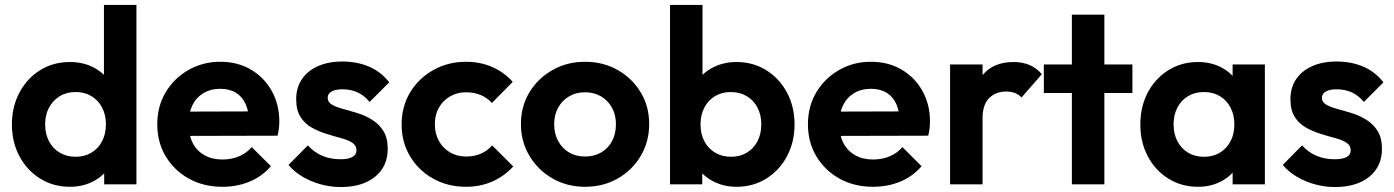

<svg xmlns="http://www.w3.org/2000/svg" viewBox="-20 -743 5621 774"><path d="M262 10Q195 10 142 -23Q89 -56 58.5 -113Q28 -170 28 -241Q28 -313 58.5 -370Q89 -427 141.5 -460Q194 -493 262 -493Q314 -493 355.5 -472Q397 -451 422.5 -413.5Q448 -376 450 -329V-157Q448 -110 423 -72Q398 -34 356 -12Q314 10 262 10ZM284 -111Q321 -111 348.5 -127.5Q376 -144 391.5 -173.5Q407 -203 407 -242Q407 -280 391.5 -309.5Q376 -339 348.5 -355.5Q321 -372 285 -372Q248 -372 220.5 -355Q193 -338 177.5 -309Q162 -280 162 -242Q162 -203 177.5 -173.5Q193 -144 221 -127.5Q249 -111 284 -111ZM530 0H400V-130L421 -248L399 -364V-723H530Z M877 10Q801 10 742 -22.5Q683 -55 648.5 -112Q614 -169 614 -242Q614 -314 647.5 -370.5Q681 -427 739 -460.5Q797 -494 868 -494Q938 -494 991.5 -462.5Q1045 -431 1075.5 -376.5Q1106 -322 1106 -253Q1106 -240 1104.5 -226.5Q1103 -213 1099 -196L693 -195V-293L1038 -294L985 -253Q983 -296 969.5 -325Q956 -354 930.5 -369.5Q905 -385 868 -385Q829 -385 800 -367.5Q771 -350 755.5 -318.5Q740 -287 740 -244Q740 -200 756.5 -167.5Q773 -135 804 -117.5Q835 -100 876 -100Q913 -100 943 -112.5Q973 -125 995 -150L1072 -73Q1037 -32 986.5 -11Q936 10 877 10Z M1353 11Q1312 11 1272.5 0Q1233 -11 1200 -30.5Q1167 -50 1143 -78L1221 -157Q1246 -129 1279 -115Q1312 -101 1352 -101Q1384 -101 1400.5 -110Q1417 -119 1417 -137Q1417 -157 1399.5 -168Q1382 -179 1354 -186.5Q1326 -194 1295.5 -203.5Q1265 -213 1237 -228.5Q1209 -244 1191.5 -271.5Q1174 -299 1174 -343Q1174 -389 1196.5 -423Q1219 -457 1261 -476Q1303 -495 1360 -495Q1420 -495 1468.5 -474Q1517 -453 1549 -411L1470 -332Q1448 -359 1420.5 -371Q1393 -383 1361 -383Q1332 -383 1316.5 -374Q1301 -365 1301 -349Q1301 -331 1318.5 -321Q1336 -311 1364 -303.5Q1392 -296 1422.5 -286.5Q1453 -277 1480.5 -260Q1508 -243 1525.5 -215Q1543 -187 1543 -143Q1543 -72 1492 -30.5Q1441 11 1353 11Z M1859 10Q1785 10 1726 -23Q1667 -56 1633 -113Q1599 -170 1599 -241Q1599 -313 1633 -370Q1667 -427 1726.5 -460.5Q1786 -494 1859 -494Q1916 -494 1964 -473Q2012 -452 2047 -413L1963 -328Q1944 -349 1917.5 -360Q1891 -371 1859 -371Q1823 -371 1794.5 -354.5Q1766 -338 1749.5 -309.5Q1733 -281 1733 -242Q1733 -204 1749.5 -174.5Q1766 -145 1794.5 -128.5Q1823 -112 1859 -112Q1892 -112 1918.5 -123.5Q1945 -135 1964 -157L2049 -72Q2012 -32 1964 -11Q1916 10 1859 10Z M2339 10Q2266 10 2207.5 -23.5Q2149 -57 2114.5 -114.5Q2080 -172 2080 -243Q2080 -314 2114 -370.5Q2148 -427 2207 -460.5Q2266 -494 2338 -494Q2412 -494 2470.5 -460.5Q2529 -427 2563 -370.5Q2597 -314 2597 -243Q2597 -172 2563 -114.5Q2529 -57 2470.5 -23.5Q2412 10 2339 10ZM2338 -112Q2375 -112 2403.5 -128.5Q2432 -145 2447.5 -174.5Q2463 -204 2463 -242Q2463 -280 2447 -309Q2431 -338 2403 -354.5Q2375 -371 2338 -371Q2302 -371 2274 -354.5Q2246 -338 2230 -309Q2214 -280 2214 -242Q2214 -204 2230 -174.5Q2246 -145 2274 -128.5Q2302 -112 2338 -112Z M2949 10Q2897 10 2855 -12Q2813 -34 2788 -72Q2763 -110 2761 -157V-329Q2763 -376 2788.5 -413.5Q2814 -451 2856 -472Q2898 -493 2949 -493Q3016 -493 3069 -460Q3122 -427 3152.5 -370Q3183 -313 3183 -241Q3183 -170 3152.5 -113Q3122 -56 3069 -23Q3016 10 2949 10ZM2681 0V-723H2812V-364L2790 -248L2811 -130V0ZM2927 -111Q2963 -111 2990.5 -127.5Q3018 -144 3033.5 -173.5Q3049 -203 3049 -242Q3049 -280 3033.5 -309.5Q3018 -339 2990 -355.5Q2962 -372 2926 -372Q2890 -372 2862.5 -355.5Q2835 -339 2819.5 -309.5Q2804 -280 2804 -242Q2804 -203 2819.5 -173.5Q2835 -144 2863 -127.5Q2891 -111 2927 -111Z M3500 10Q3424 10 3365 -22.5Q3306 -55 3271.5 -112Q3237 -169 3237 -242Q3237 -314 3270.5 -370.5Q3304 -427 3362 -460.5Q3420 -494 3491 -494Q3561 -494 3614.5 -462.5Q3668 -431 3698.5 -376.5Q3729 -322 3729 -253Q3729 -240 3727.5 -226.5Q3726 -213 3722 -196L3316 -195V-293L3661 -294L3608 -253Q3606 -296 3592.5 -325Q3579 -354 3553.5 -369.5Q3528 -385 3491 -385Q3452 -385 3423 -367.5Q3394 -350 3378.5 -318.5Q3363 -287 3363 -244Q3363 -200 3379.5 -167.5Q3396 -135 3427 -117.5Q3458 -100 3499 -100Q3536 -100 3566 -112.5Q3596 -125 3618 -150L3695 -73Q3660 -32 3609.5 -11Q3559 10 3500 10Z M3810 0V-483H3941V0ZM3941 -267 3890 -301Q3899 -390 3942 -441.5Q3985 -493 4066 -493Q4101 -493 4129 -481.5Q4157 -470 4180 -444L4098 -350Q4087 -362 4071.5 -368Q4056 -374 4036 -374Q3994 -374 3967.5 -347.5Q3941 -321 3941 -267Z M4301 0V-684H4432V0ZM4188 -368V-483H4545V-368Z M4809 10Q4743 10 4690 -23Q4637 -56 4607 -113Q4577 -170 4577 -241Q4577 -313 4607 -370Q4637 -427 4690 -460Q4743 -493 4809 -493Q4861 -493 4902 -472Q4943 -451 4967.5 -413.5Q4992 -376 4994 -329V-155Q4992 -107 4967.5 -70Q4943 -33 4902 -11.5Q4861 10 4809 10ZM4833 -111Q4888 -111 4922 -147.5Q4956 -184 4956 -242Q4956 -280 4940.5 -309.5Q4925 -339 4897.5 -355.5Q4870 -372 4833 -372Q4797 -372 4769.5 -355.5Q4742 -339 4726.5 -309.5Q4711 -280 4711 -242Q4711 -203 4726.5 -173.5Q4742 -144 4769.5 -127.5Q4797 -111 4833 -111ZM4949 0V-130L4970 -248L4949 -364V-483H5079V0Z M5361 11Q5320 11 5280.5 0Q5241 -11 5208 -30.5Q5175 -50 5151 -78L5229 -157Q5254 -129 5287 -115Q5320 -101 5360 -101Q5392 -101 5408.5 -110Q5425 -119 5425 -137Q5425 -157 5407.5 -168Q5390 -179 5362 -186.5Q5334 -194 5303.5 -203.5Q5273 -213 5245 -228.5Q5217 -244 5199.5 -271.5Q5182 -299 5182 -343Q5182 -389 5204.5 -423Q5227 -457 5269 -476Q5311 -495 5368 -495Q5428 -495 5476.5 -474Q5525 -453 5557 -411L5478 -332Q5456 -359 5428.5 -371Q5401 -383 5369 -383Q5340 -383 5324.5 -374Q5309 -365 5309 -349Q5309 -331 5326.5 -321Q5344 -311 5372 -303.5Q5400 -296 5430.5 -286.5Q5461 -277 5488.5 -260Q5516 -243 5533.5 -215Q5551 -187 5551 -143Q5551 -72 5500 -30.5Q5449 11 5361 11Z"/></svg>

Font: Outfit Thin SemiBold
Style: Regular
Weight: 600
Version: Version 1.100;gftools[0.9.27]